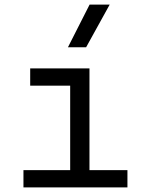

<svg xmlns="http://www.w3.org/2000/svg" viewBox="-20 -815 626 835"><path d="M82 0H534.2V-75.2H369.1V-517.6H111.3V-442.4H285.2V-75.2H82ZM275.4 -609.4H354.5L457 -794.9H369.6Z"/></svg>

Font: Cascadia Code SemiLight
Style: Regular
Weight: 350
Monospace: yes
Designer: Aaron Bell
Foundry: Saja Typeworks
Version: Version 2404.023